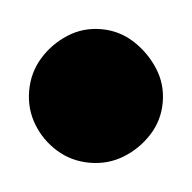

<svg xmlns="http://www.w3.org/2000/svg" viewBox="-39 -850 179 179"><g transform="rotate(5 50.5 -760.5)"><path d="M-12 -760Q-12 -743 -3.5 -729Q5 -715 19 -706.5Q33 -698 50 -698Q67 -698 81 -706.5Q95 -715 104 -729Q113 -743 113 -760Q113 -777 104 -791Q95 -805 81 -814Q67 -823 50 -823Q33 -823 19 -814Q5 -805 -3.5 -791Q-12 -777 -12 -760Z"/></g></svg>

Font: Linefont Medium
Style: Regular
Weight: 500
Monospace: yes
Version: Version 3.002;gftools[0.9.33]